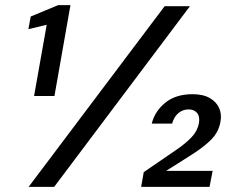

<svg xmlns="http://www.w3.org/2000/svg" viewBox="-20 -724 916 744"><path d="M112 -352 161 -628 90 -611 99 -660 205 -704H253L191 -352ZM91 0 618 -700H716L190 0ZM527 0 537 -57 667 -146Q699 -168 722 -192Q745 -216 751 -247Q755 -273 743.5 -286.5Q732 -300 711 -300Q688 -300 671 -285.5Q654 -271 647 -245H568Q580 -293 620.5 -326Q661 -359 726 -359Q767 -359 793 -344Q819 -329 829.5 -304.5Q840 -280 834 -251Q827 -211 796.5 -181Q766 -151 711 -117L624 -62H804L792 0Z"/></svg>

Font: DM Sans 18pt Medium
Style: Italic
Weight: 500
Italic angle: -10°
Designer: Colophon Foundry, Jonny Pinhorn
Foundry: Colophon Foundry
Version: Version 4.004;gftools[0.9.30]